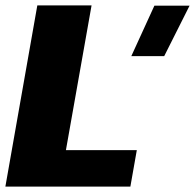

<svg xmlns="http://www.w3.org/2000/svg" viewBox="-31 -695 726 715"><path d="M458 -486H580.5L675 -674H544ZM-11 0H454.5L478.5 -136H214.5L310 -675H108Z"/></svg>

Font: Anybody Thin ExtraBold
Style: Italic
Weight: 800
Italic angle: -10°
Version: Version 1.113;gftools[0.9.25]